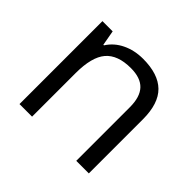

<svg xmlns="http://www.w3.org/2000/svg" viewBox="-131 -711 876 876"><g transform="rotate(45 307.0 -272.5)"><path d="M338.9 -544.9Q436.5 -544.9 484.9 -497.6Q533.2 -450.2 533.2 -349.1V0H452.1V-346.2Q452.1 -412.1 422.1 -443.8Q392.1 -475.6 329.1 -475.6Q244.6 -475.6 205.8 -430.2Q167 -384.8 167 -280.8V0H85.9V-535.2H151.9L165 -461.9H168.9Q193.8 -501.5 238.5 -523.2Q283.2 -544.9 338.9 -544.9Z"/></g></svg>

Font: Open Sans Hebrew
Style: Regular
Weight: 400
Foundry: Ascender Corporation, Yanek Iontef
Version: Version 2.001;PS 002.001;hotconv 1.0.70;makeotf.lib2.5.58329